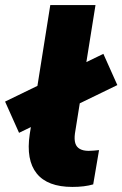

<svg xmlns="http://www.w3.org/2000/svg" viewBox="-73 -725 482 756"><path d="M212 11Q114 11 71.5 -42Q29 -95 44 -196L125 -705H303L222 -199Q219 -176 223.5 -161Q228 -146 241.5 -138.5Q255 -131 276 -131Q286 -131 296.5 -132Q307 -133 317 -134L294 1Q277 6 256.5 8.5Q236 11 212 11ZM2 -202 -53 -325 334 -513 389 -390Z"/></svg>

Font: Nunito Sans 12pt Black
Style: Italic
Weight: 900
Italic angle: -9°
Designer: Vernon Adams
Foundry: Vernon Adams
Version: Version 3.101;gftools[0.9.27]